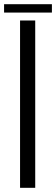

<svg xmlns="http://www.w3.org/2000/svg" viewBox="-44 -898 269 918"><path d="M51.9 0V-800H124.4V0ZM-24.5 -877.9H204.2V-837.9H-24.5Z"/></svg>

Font: Big Shoulders Thin
Style: Regular
Weight: 100
Designer: Patric King
Foundry: XO Type Co
Version: Version 2.002